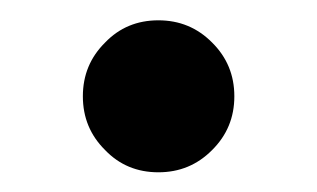

<svg xmlns="http://www.w3.org/2000/svg" viewBox="-20 -171 314 190"><path d="M189.9 -22.5C204.6 -37.1 211.9 -54.7 211.9 -75.7C211.9 -96.7 204.6 -114.3 189.9 -128.9C175.3 -143.6 157.7 -150.9 136.7 -150.9C115.7 -150.9 98.1 -143.6 84 -128.9C69.3 -114.3 62 -96.7 62 -75.7C62 -54.7 69.3 -37.1 84 -22.5C98.1 -7.8 115.7 -0.5 136.7 -0.5C157.7 -0.5 175.3 -7.8 189.9 -22.5Z"/></svg>

Font: Sahel SemiBold
Style: Bold
Weight: 600
Foundry: Saber Rastikerdar (saber.rastikerdar@gmail.com)
Version: Version 3.4.0